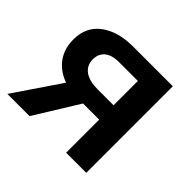

<svg xmlns="http://www.w3.org/2000/svg" viewBox="-135 -696 850 850"><g transform="rotate(45 290.0 -271.0)"><path d="M272.9 -207H374V0H500V-542H251C189 -542 138.7 -527.8 100.1 -499.5C61.5 -471.2 42 -430.2 42 -377C42 -287.6 97.2 -238.8 154.8 -219.2L5.9 0H145ZM165 -376C165 -417.5 191.9 -449.2 255.9 -449.2H374V-296.9H273.9C207.5 -296.9 165 -323.7 165 -376Z"/></g></svg>

Font: Noto Reveo Sans
Style: Regular
Weight: 600
Designer: Monotype Design Team
Foundry: Monotype Imaging Inc.
Version: Version 2.007